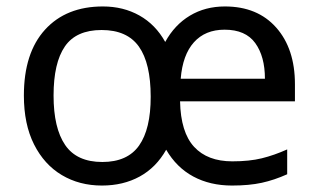

<svg xmlns="http://www.w3.org/2000/svg" viewBox="-20 -565 986 595"><path d="M677 -545Q778 -545 836 -479.5Q894 -414 894 -304V-251H538Q540 -155 581.5 -110Q623 -65 700 -65Q753 -65 791.5 -74.5Q830 -84 870 -102V-25Q830 -7 791 1.5Q752 10 699 10Q631 10 579 -18Q527 -46 495 -101Q464 -46 413 -18Q362 10 296 10Q226 10 171.5 -22.5Q117 -55 85.5 -117.5Q54 -180 54 -269Q54 -401 119.5 -473Q185 -545 299 -545Q362 -545 412 -517Q462 -489 492 -435Q521 -488 568.5 -516.5Q616 -545 677 -545ZM676 -473Q616 -473 581 -434Q546 -395 540 -321H801Q801 -390 771 -431.5Q741 -473 676 -473ZM295 -472Q216 -472 181 -421Q146 -370 146 -269Q146 -168 182 -115.5Q218 -63 297 -63Q375 -63 411 -114Q447 -165 447 -265Q447 -369 410.5 -420.5Q374 -472 295 -472Z"/></svg>

Font: Go Noto Kurrent-Regular
Style: Regular
Weight: 400
Designer: Monotype Design Team
Foundry: Monotype Imaging Inc.
Version: Version 2.012; ttfautohint (v1.8.4.7-5d5b)